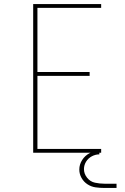

<svg xmlns="http://www.w3.org/2000/svg" viewBox="-20 -755 616 949"><path d="M144 0H480V-19H165V-380H423V-399H165V-716H480V-735H144ZM496 174H556V153H496Q473 153 449.5 148Q426 143 410.5 123.5Q395 104 395 81Q395 61 405.5 44Q416 27 434 17.5Q452 8 471 8V-10Q446 -10 423 2Q400 14 386 36Q372 58 372 83Q372 105 383 124.5Q394 144 412.5 156Q431 168 452.5 171Q474 174 496 174Z"/></svg>

Font: Iosevka Sparkle Thin
Style: Regular
Weight: 100
Designer: Belleve Invis
Foundry: Belleve Invis
Version: Version 4.5.0; ttfautohint (v1.8.3)